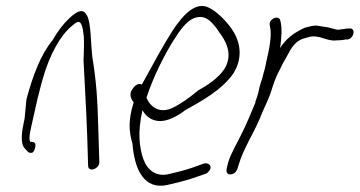

<svg xmlns="http://www.w3.org/2000/svg" viewBox="-20 -580 1184 632"><path d="M61 -190C52 -150 45 -108 62 -91C70 -82 74 -77 79 -77H84C89 -77 94 -85 96 -95C98 -105 97 -113 84 -113H80C72 -123 82 -158 89 -190L103 -253C109 -274 113 -295 120 -318C143 -401 180 -465 217 -495C231 -507 241 -515 248 -499C252 -491 254 -477 256 -458C257 -436 256 -410 255 -380C259 -294 263 -243 267 -133L270 -36C269 -11 306 -23 307 -45L304 -142C301 -254 298 -305 284 -392C278 -444 280 -501 267 -528C255 -552 238 -545 216 -527C194 -508 172 -481 154 -449C114 -401 88 -331 67 -253Z M416 -287C403 -270 412 -253 420 -243L419 -240C402 -183 404 -149 416 -107C423 -19 456 45 530 29C552 24 587 16 616 6L657 -8C662 -10 666 -14 669 -18C681 -34 666 -45 652 -42L610 -27C584 -18 556 -12 536 -7C494 3 465 -20 452 -56C439 -93 432 -145 449 -217C460 -198 476 -185 499 -182C530 -178 564 -198 591 -218C639 -245 709 -282 748 -338C785 -397 766 -452 742 -486C720 -516 691 -544 667 -555C624 -576 583 -532 548 -479C519 -434 482 -366 447 -302C433 -308 422 -296 416 -287ZM462 -258C486 -332 525 -407 557 -456C580 -492 602 -518 628 -523C665 -531 686 -497 710 -462C727 -437 746 -396 718 -352C699 -324 665 -300 633 -283C603 -258 577 -239 548 -225C506 -205 476 -227 462 -258Z M726 -25C724 -15 727 -6 737 -6C749 -6 756 -12 761 -23L767 -42C782 -91 813 -138 834 -187C846 -219 864 -251 873 -281C880 -303 888 -327 898 -345L912 -373L929 -403C944 -433 960 -448 982 -454L993 -457C1029 -469 1055 -443 1086 -447C1095 -447 1110 -448 1117 -450H1124C1147 -454 1152 -491 1128 -486H1122C1112 -484 1103 -484 1093 -482C1089 -482 1086 -483 1082 -484L1067 -488C1060 -490 1054 -491 1047 -492L1027 -495C1014 -498 997 -492 984 -489L971 -483C945 -469 922 -453 902 -422C907 -457 909 -487 903 -511C899 -534 863 -517 868 -497C869 -488 871 -485 871 -473C872 -446 865 -413 857 -379C854 -365 852 -352 848 -341C844 -322 838 -308 834 -292L830 -274C828 -266 825 -257 822 -249C821 -247 820 -245 821 -243C806 -209 793 -174 776 -141C761 -109 740 -76 731 -45Z"/></svg>

Font: Stray Cat
Style: UltCnObl
Weight: 400
Version: Version 1.0